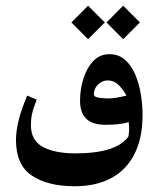

<svg xmlns="http://www.w3.org/2000/svg" viewBox="-20 -476 547 668"><path d="M228.5 -397.9 286.4 -339.6 344.7 -397.9 286.4 -456.2ZM350.6 -397.9 408.5 -339.6 466.8 -397.9 408.5 -456.2ZM476 -75.9Q476 -110.4 470.1 -147.2Q464.2 -184.1 450.9 -216Q437.5 -247.9 415.3 -267.7Q393.1 -287.5 360.5 -287.5Q327.5 -287.5 304.7 -263.7Q282 -239.8 270.3 -202.8Q258.5 -165.7 258.5 -126.5Q258.5 -83.6 280.3 -62.7Q302.2 -41.8 347.6 -41.8Q396.8 -41.8 427.9 -51Q429.4 -35.6 429.2 -24.8Q429 -13.9 426.8 -1.1Q406.3 27.9 360.5 42.7Q314.6 57.6 241.7 57.6Q171.6 57.6 129.6 35.4Q87.6 13.2 87.6 -40.7Q87.6 -66.7 93 -86Q98.3 -105.2 107.8 -129.4L74.8 -143.4Q35.6 -52.8 35.6 11.4Q35.6 97.9 90.9 134.9Q146.3 172 239.5 172Q315 172 367.8 143.2Q420.6 114.4 448.3 59Q476 3.7 476 -75.9ZM306.6 -148.1Q306.6 -168.3 321.4 -182.3Q336.3 -196.2 355 -196.2Q374.8 -196.2 389.8 -183Q404.8 -169.8 420.2 -143.4Q400.1 -138.6 384.9 -136Q369.6 -133.5 354.6 -133.5Q343.2 -133.5 324.9 -135.9Q306.6 -138.2 306.6 -148.1Z"/></svg>

Font: Parastoo
Style: Regular
Weight: 400
Foundry: Saber Rastikerdar (saber.rastikerdar@gmail.com)
Version: Version 3.000